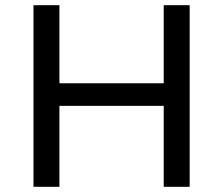

<svg xmlns="http://www.w3.org/2000/svg" viewBox="-20 -720 860 740"><path d="M711 -700V0H611V-312H209V0H109V-700H209V-399H611V-700Z"/></svg>

Font: CMG Sans Medium
Style: Regular
Weight: 500
Designer: Julieta Ulanovsky
Foundry: Julieta Ulanovsky
Version: Version 7.200